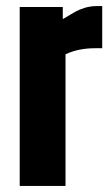

<svg xmlns="http://www.w3.org/2000/svg" viewBox="-20 -613 362 633"><path d="M300 -593H317V-454H294Q238 -454 196 -434V0H45V-590H187V-550Q215 -567 228.5 -574.5Q242 -582 260.5 -587.5Q279 -593 300 -593Z"/></svg>

Font: Khand Black
Style: Regular
Weight: 900
Designer: Sanchit Sawaria and Jyotish Sonowal (Devanagari), Satya Rajpurohit (Latin)
Foundry: Indian Type Foundry
Version: Version 2.000;PS 1.0;hotconv 1.0.79;makeotf.lib2.5.61930